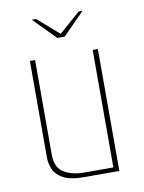

<svg xmlns="http://www.w3.org/2000/svg" viewBox="-74 -676 545 729"><g transform="rotate(-10 198.5 -311.5)"><path d="M99 -623H116L198 -551L280 -623H295L211 -538H183ZM191 0Q137 0 110 -15.5Q83 -31 74 -53.5Q65 -76 65 -98V-470H85V-105Q85 -56 116 -36.5Q147 -17 196 -17H307V-470H327V0Z"/></g></svg>

Font: Smooch Sans Thin
Style: Regular
Weight: 100
Designer: Robert E. Leuschke
Foundry: Robert E. Leuschke
Version: Version 1.010